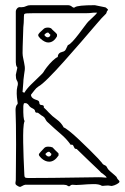

<svg xmlns="http://www.w3.org/2000/svg" viewBox="-20 -718 481 741"><path d="M61 2Q58 5 49.5 0.5Q41 -4 40 -8Q39 -12 40 -15.5Q41 -19 41 -23Q41 -47 41.5 -83.5Q42 -120 42 -160.5Q42 -201 41.5 -236.5Q41 -272 40 -294Q40 -300 41.5 -306Q43 -312 48 -317Q49 -318 47 -329.5Q45 -341 44.5 -356.5Q44 -372 47 -384Q49 -389 49 -394.5Q49 -400 47 -404Q43 -410 42 -416Q41 -422 41 -429L47 -457Q43 -462 42 -467.5Q41 -473 41 -478V-673Q41 -680 46.5 -686Q52 -692 61 -690Q72 -690 80 -694Q88 -698 98 -698H242Q251 -698 258 -692Q265 -686 269 -690Q279 -698 346 -698L385 -690Q387 -690 389.5 -688Q392 -686 394 -684Q398 -681 396.5 -679Q395 -677 393 -675Q392 -671 390.5 -667.5Q389 -664 386 -662Q375 -652 350 -622.5Q325 -593 292.5 -555.5Q260 -518 227 -481Q194 -444 167.5 -417.5Q141 -391 128 -384Q119 -378 113 -369.5Q107 -361 100 -353Q99 -352 100.5 -347Q102 -342 108 -338Q114 -334 123 -331.5Q132 -329 132 -320Q132 -313 141.5 -312.5Q151 -312 149 -303Q154 -298 159 -293.5Q164 -289 168 -284Q182 -269 199 -257Q216 -245 226 -226Q231 -225 247.5 -212Q264 -199 284.5 -179.5Q305 -160 325 -140.5Q345 -121 358.5 -106.5Q372 -92 373 -90Q377 -83 384 -80.5Q391 -78 394 -70Q396 -65 405 -57Q414 -49 422.5 -42Q431 -35 431 -32Q433 -27 438.5 -22Q444 -17 438 -12Q432 -7 421.5 -3Q411 1 406 -1Q398 -3 386 -1.5Q374 0 373 -1Q362 -8 339.5 -7.5Q317 -7 294.5 -5Q272 -3 259 -5Q254 -5 250.5 -1Q247 3 241 -1Q236 -5 226 -5H84Q78 -6 72 -3.5Q66 -1 61 2ZM74 -360Q82 -374 99 -391Q116 -408 131.5 -422.5Q147 -437 148 -440Q151 -446 161 -459Q171 -472 183 -483.5Q195 -495 203 -498Q203 -514 221 -518Q231 -520 234.5 -528.5Q238 -537 242 -544Q249 -546 260.5 -558.5Q272 -571 284.5 -587.5Q297 -604 307 -617.5Q317 -631 321 -635Q326 -640 338.5 -651.5Q351 -663 355 -669H340Q335 -668 325.5 -667.5Q316 -667 311 -667H107Q96 -667 85 -666.5Q74 -666 73 -662Q72 -655 72 -643Q72 -631 70 -613Q69 -568 67.5 -538.5Q66 -509 69 -496Q74 -473 75.5 -461.5Q77 -450 73 -430Q71 -418 70.5 -409.5Q70 -401 70 -400L67 -363ZM166 -554Q153 -554 136 -569Q128 -577 127.5 -581.5Q127 -586 133 -592L148 -606Q153 -611 162.5 -611.5Q172 -612 178 -608Q183 -602 188.5 -597.5Q194 -593 199 -587Q200 -587 200 -583V-578Q187 -554 166 -554ZM164 -574Q171 -574 174 -581V-585Q170 -587 168 -591Q164 -594 158 -590L153 -586Q150 -583 154 -579Q159 -574 164 -574ZM89 -31Q114 -31 181 -31.5Q248 -32 360 -34Q373 -34 381 -33Q389 -32 392 -33Q390 -37 381 -44Q372 -51 370 -52Q367 -56 353 -69Q339 -82 322.5 -98Q306 -114 292.5 -127Q279 -140 276 -143Q269 -143 267 -147.5Q265 -152 262.5 -156.5Q260 -161 253 -159Q237 -182 214.5 -201Q192 -220 161 -249Q157 -254 154.5 -259.5Q152 -265 146 -269Q140 -272 135.5 -276Q131 -280 126 -283Q116 -282 115.5 -288.5Q115 -295 107 -299Q96 -304 92 -310.5Q88 -317 83 -319Q81 -320 76.5 -320Q72 -320 72 -318Q71 -315 70.5 -312.5Q70 -310 70 -307Q69 -258 75 -251Q71 -242 70 -219.5Q69 -197 69.5 -168Q70 -139 71 -111.5Q72 -84 73 -65Q74 -46 74 -43Q74 -36 76.5 -33.5Q79 -31 89 -31ZM170 -94Q154 -94 139 -108Q130 -117 130 -121Q130 -125 137 -132L151 -147Q156 -152 166 -152Q176 -152 183 -149Q188 -143 193 -138.5Q198 -134 205 -127Q206 -127 206 -123V-118Q190 -94 170 -94ZM168 -114Q175 -114 178 -121V-125Q174 -127 172 -131Q168 -134 162 -130L157 -126Q154 -123 158 -119Q163 -114 168 -114Z"/></svg>

Font: Sankofa Display
Style: Regular
Weight: 400
Designer: Batsirai Madzonga
Foundry: Batsirai Madzonga
Version: Version 1.000; ttfautohint (v1.8.4.7-5d5b)